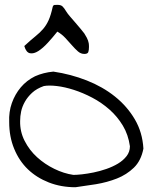

<svg xmlns="http://www.w3.org/2000/svg" viewBox="-20 -785 649 806"><path d="M18.6 -272.5Q16.6 -315.4 29.8 -352.5Q43 -389.6 67.4 -418.5Q91.8 -447.3 127 -464.8Q162.1 -480.5 204.1 -484.4Q277.3 -473.6 344.2 -447.3Q411.1 -420.9 462.4 -379.9Q513.7 -338.9 545.9 -284.2Q578.1 -229.5 582 -161.1Q572.3 -110.4 542 -81.1Q511.7 -51.8 470.7 -35.6Q429.7 -19.5 382.8 -11.7Q335.9 -4.9 296.9 1Q236.3 1 185.1 -19Q133.8 -39.1 97.2 -74.2Q60.5 -109.4 39.6 -160.2Q18.6 -210.9 18.6 -272.5ZM64.5 -277.3Q63.5 -232.4 83.5 -193.4Q103.5 -154.3 135.7 -125Q168 -95.7 208 -76.2Q248 -56.6 288.1 -50.8Q301.8 -50.8 324.2 -53.2Q346.7 -55.7 373 -61Q399.4 -66.4 426.3 -75.7Q453.1 -85 475.1 -98.1Q497.1 -111.3 511.2 -129.4Q525.4 -147.5 525.4 -170.9Q518.6 -219.7 495.6 -257.8Q472.7 -295.9 439.5 -325.2Q406.2 -354.5 367.2 -375Q328.1 -395.5 290 -407.7Q252 -419.9 218.8 -423.8Q185.5 -427.7 164.1 -423.8Q133.8 -413.1 114.7 -395.5Q95.7 -377.9 84.5 -357.9Q73.2 -337.9 68.8 -317.4Q64.5 -296.9 64.5 -277.3ZM220.7 -652.3Q202.1 -628.9 181.2 -606Q160.2 -583 141.1 -570.8Q122.1 -558.6 106 -561.5Q89.8 -564.5 82 -591.8Q109.4 -617.2 128.9 -632.8Q148.4 -648.4 161.6 -664.1Q174.8 -679.7 184.1 -700.2Q193.4 -720.7 201.2 -755.9Q203.1 -763.7 209.5 -764.2Q215.8 -764.6 221.7 -764.6Q235.4 -764.6 242.2 -758.3Q249 -752 257.8 -737.3Q263.7 -727.5 274.4 -715.3Q285.2 -703.1 296.4 -689.9Q307.6 -676.8 317.9 -664.6Q328.1 -652.3 334 -644.5Q340.8 -633.8 344.2 -627Q347.7 -620.1 349.6 -614.7Q351.6 -609.4 352.5 -603.5Q353.5 -597.7 353.5 -587.9Q353.5 -574.2 350.6 -566.4Q347.7 -558.6 334 -558.6Q319.3 -558.6 307.1 -569.3Q294.9 -580.1 282.2 -594.7Q269.5 -609.4 254.4 -625.5Q239.3 -641.6 220.7 -652.3Z"/></svg>

Font: Indie Flower
Style: Regular
Weight: 400
Designer: Kimberly Geswein
Foundry: Kimberly Geswein
Version: Version 1.001 2010